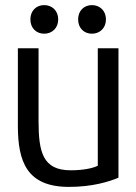

<svg xmlns="http://www.w3.org/2000/svg" viewBox="-20 -720 534 752"><path d="M444 -24C406 -8 341 12 250 12C85 12 50 -87 50 -227V-531H131V-247C131 -125 147 -53 257 -53C305 -53 344 -61 363 -71V-531H444ZM208 -644C208 -610 184 -588 153 -588C122 -588 99 -610 99 -644C99 -678 122 -700 153 -700C184 -700 208 -678 208 -644ZM395 -644C395 -610 371 -588 340 -588C309 -588 286 -610 286 -644C286 -678 309 -700 340 -700C371 -700 395 -678 395 -644Z"/></svg>

Font: Repo Regular
Style: Regular
Weight: 400
Designer: Stefan Peev
Foundry: Context Ltd
Version: Version 1.502